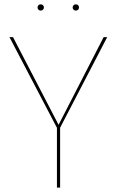

<svg xmlns="http://www.w3.org/2000/svg" viewBox="-20 -849 528 869"><path d="M164.1 -829.4C155.4 -829.4 150 -823 150 -815.3C150 -807.6 155.4 -801.1 164.1 -801.1C173.3 -801.1 178.7 -807.6 178.7 -815.3C178.7 -823 173.3 -829.4 164.1 -829.4ZM323.4 -829.4C314.3 -829.4 308.9 -823 308.9 -815.3C308.9 -807.6 314.3 -801.1 323.4 -801.1C332.1 -801.1 337.6 -807.6 337.6 -815.3C337.6 -823 332.1 -829.4 323.4 -829.4ZM465.1 -680.8H449L245.1 -284.1L39 -680.8H22.9L237.7 -270.6V0H252.1V-271Z"/></svg>

Font: Fira Sans Hair
Style: Regular
Weight: 100
Designer: bBox Type GmbH & Carrois Corporate GbR & Edenspiekermann AG
Foundry: bBox Type GmbH & Carrois Corporate GbR & Edenspiekermann AG
Version: Version 4.300;PS 004.300;hotconv 1.0.88;makeotf.lib2.5.64775